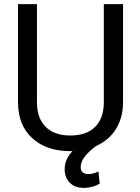

<svg xmlns="http://www.w3.org/2000/svg" viewBox="-20 -731 688 941"><path d="M583 -710.9V-227.1Q582.5 -154.8 548.8 -99.6Q515.1 -44.4 451.2 -15.6Q375.5 40 375.5 86.9Q375.5 122.1 413.6 122.1Q437 122.1 462.4 109.4L468.8 168.5Q434.6 189.9 390.6 189.9Q347.2 189.9 322 164.6Q296.9 139.2 296.9 97.2Q296.9 49.8 335.4 9.3L324.7 9.8Q208 9.8 138.7 -53.2Q69.3 -116.2 68.4 -226.6V-710.9H161.1V-229.5Q161.1 -152.3 203.6 -109.6Q246.1 -66.9 324.7 -66.9Q404.3 -66.9 446.5 -109.4Q488.8 -151.9 488.8 -229V-710.9Z"/></svg>

Font: Roboto
Style: Regular
Weight: 400
Designer: Google
Version: Version 2.001047; 2015